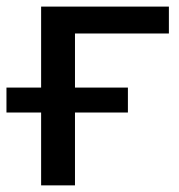

<svg xmlns="http://www.w3.org/2000/svg" viewBox="-20 -559 541 579"><path d="M206.1 0V-219.7H365.7V-294.9H206.1V-458H489.3V-539.1H104V-294.9H-0.5V-219.7H104V0Z"/></svg>

Font: Winston
Style: Regular
Weight: 400
Designer: Vernon Adams, Kim Jin-seong, David Berlow, Cristiano Sobral
Foundry: The Winston Project Authors
Version: Version 3.004